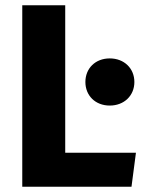

<svg xmlns="http://www.w3.org/2000/svg" viewBox="-20 -713 553 733"><path d="M65 -693V0H482L499 -130H229V-693ZM399 -490C344 -490 306 -452 306 -400C306 -348 344 -310 399 -310C454 -310 493 -348 493 -400C493 -452 454 -490 399 -490Z"/></svg>

Font: Fira Sans
Style: Bold
Weight: 700
Designer: Carrois Corporate & Edenspiekermann AG
Foundry: Carrois Corporate GbR & Edenspiekermann AG
Version: Version 4.203